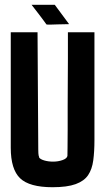

<svg xmlns="http://www.w3.org/2000/svg" viewBox="-20 -783 441 803"><path d="M189 -680Q174 -680 174 -681L164 -695L143 -723L112 -763H209L269 -682L221 -681ZM200 0Q103 0 64 -37.5Q25 -75 25 -165V-648H137L140 -165V-160Q140 -152 140.5 -142Q141 -132 144 -125H143Q148 -117 165 -112Q182 -107 202 -107Q223 -107 241.5 -113.5Q260 -120 262 -131Q262 -138 262.5 -167.5Q263 -197 263 -241.5Q263 -286 263 -338Q263 -390 263.5 -441.5Q264 -493 264 -537.5Q264 -582 264 -611.5Q264 -641 264 -648H375V-197Q375 -149 370 -112Q365 -75 348.5 -50.5Q332 -26 296.5 -13Q261 0 200 0Z"/></svg>

Font: New Amsterdam
Style: Regular
Weight: 400
Designer: Vladimir Nikolic
Foundry: Vladimir Nikolic
Version: Version 1.000; ttfautohint (v1.8.4.7-5d5b)